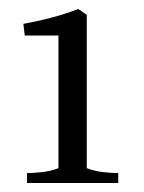

<svg xmlns="http://www.w3.org/2000/svg" viewBox="-20 -817 321 427"><path d="M40 -410V-432Q51 -432 71.5 -434Q92 -436 110 -443V-738H35L32 -764Q61 -769 93.5 -777.5Q126 -786 154 -797L173 -784V-443Q191 -436 211.5 -434Q232 -432 243 -432V-410Z"/></svg>

Font: Joan
Style: Regular
Weight: 400
Designer: Paolo Biagini
Version: Version 1.001; ttfautohint (v1.8.4.7-5d5b);gftools[0.9.30]